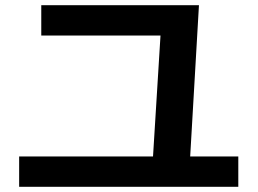

<svg xmlns="http://www.w3.org/2000/svg" viewBox="-20 -719 978 729"><path d="M52.7 -125H561L589.4 -584H136.7V-699.2H735.4L702.1 -125H884.8V-9.8H52.7Z"/></svg>

Font: Pretendard
Style: Bold
Weight: 700
Designer: Base glyphs from Inter by Rasmus Andersson; Hangeul glyphs from Noto Sans CJK(Source Han Sans) by Jang Soo-young and Kan
Foundry: Kil Hyung-jin
Version: Version 1.309